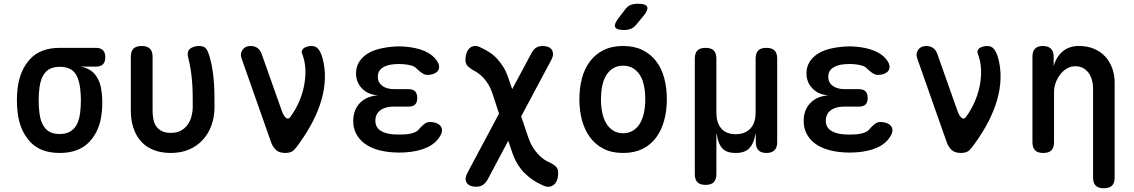

<svg xmlns="http://www.w3.org/2000/svg" viewBox="-20 -805 6040 1023"><path d="M491 -450H410Q462 -441 489.5 -404Q517 -367 522 -310Q525 -284 525 -257.5Q525 -231 522 -204Q512 -108 456 -49Q400 10 298 10Q196 10 141 -49Q86 -108 74 -204Q70 -237 70 -270Q70 -303 74 -336Q86 -432 141 -491Q196 -550 298 -550H491Q516 -550 528.5 -537.5Q541 -525 541 -500Q541 -475 528.5 -462.5Q516 -450 491 -450ZM298 -91Q324 -91 343 -99Q362 -107 375 -121.5Q388 -136 396 -157Q404 -178 407 -204Q411 -237 411 -270Q411 -303 407 -336Q400 -393 375 -421Q350 -449 298 -449Q247 -449 221.5 -419Q196 -389 190 -336Q186 -303 186 -270Q186 -237 190 -204Q196 -151 221.5 -121Q247 -91 298 -91Z M677 -502Q677 -532 691.5 -546Q706 -560 735 -560Q764 -560 778.5 -546Q793 -532 793 -502V-216Q793 -190 797.5 -168Q802 -146 813.5 -130.5Q825 -115 843.5 -106Q862 -97 890 -97Q922 -97 944 -109Q966 -121 980 -141Q994 -161 1000.5 -186Q1007 -211 1007 -236Q1007 -273 1006.5 -305.5Q1006 -338 1003.5 -370Q1001 -402 996 -434Q991 -466 982 -502Q981 -506 980.5 -509.5Q980 -513 980 -516Q980 -540 999.5 -550Q1019 -560 1039 -560Q1069 -560 1079.5 -544Q1090 -528 1097 -502Q1107 -467 1112 -434.5Q1117 -402 1119.5 -370Q1122 -338 1122.5 -305Q1123 -272 1123 -236Q1123 -184 1107.5 -139.5Q1092 -95 1062 -61.5Q1032 -28 989 -9Q946 10 890 10Q838 10 798 -6Q758 -22 731.5 -51.5Q705 -81 691 -123Q677 -165 677 -216Z M1424 -48 1266 -497Q1262 -511 1264.5 -522Q1267 -533 1274 -542Q1281 -551 1291.5 -555.5Q1302 -560 1315 -560Q1337 -560 1352 -549Q1367 -538 1374 -518L1483 -210Q1493 -184 1505.5 -176Q1518 -168 1527 -182Q1555 -220 1573.5 -263Q1592 -306 1600.5 -350Q1609 -394 1607 -437Q1605 -480 1590 -518Q1586 -528 1589 -536Q1592 -544 1599.5 -549Q1607 -554 1618 -557Q1629 -560 1639 -560Q1664 -560 1677 -542.5Q1690 -525 1698 -497Q1713 -442 1711 -385Q1709 -328 1692.5 -271.5Q1676 -215 1647 -158.5Q1618 -102 1578 -46Q1561 -21 1546 -5.5Q1531 10 1500 10Q1469 10 1451.5 -5Q1434 -20 1424 -48Z M2310 -478Q2319 -464 2319.5 -450.5Q2320 -437 2313 -427.5Q2306 -418 2291.5 -412Q2277 -406 2256 -406Q2248 -406 2241 -409Q2234 -412 2228 -416Q2222 -420 2215 -426Q2208 -432 2200 -439Q2191 -450 2173 -455.5Q2155 -461 2131 -463Q2119 -464 2107 -464Q2095 -464 2082 -463Q2041 -460 2017 -443.5Q1993 -427 1993 -396Q1993 -366 2016.5 -348Q2040 -330 2081 -330H2156Q2180 -330 2191.5 -318.5Q2203 -307 2203 -283Q2203 -259 2191.5 -248Q2180 -237 2156 -237H2077Q2032 -237 2006 -217Q1980 -197 1980 -162Q1980 -128 2006 -110Q2032 -92 2077 -89Q2092 -88 2107.5 -88Q2123 -88 2138 -89Q2166 -91 2186 -98.5Q2206 -106 2216 -121L2229 -134Q2235 -140 2241 -144.5Q2247 -149 2254 -152Q2261 -155 2269 -155Q2290 -155 2305 -149Q2320 -143 2327.5 -133.5Q2335 -124 2335 -110.5Q2335 -97 2326 -82Q2303 -41 2254.5 -19Q2206 3 2138 7Q2123 8 2107.5 8Q2092 8 2077 7Q2028 4 1988.5 -8Q1949 -20 1921 -41.5Q1893 -63 1877.5 -93Q1862 -123 1862 -160Q1862 -219 1897.5 -256Q1933 -293 1995 -297Q1942 -300 1909.5 -333Q1877 -366 1877 -414Q1877 -447 1892 -472.5Q1907 -498 1933.5 -516Q1960 -534 1998 -544Q2036 -554 2082 -557Q2095 -558 2107 -558Q2119 -558 2131 -557Q2195 -553 2241 -533.5Q2287 -514 2310 -478Z M2917 -485 2757 -185 2794 -75Q2803 -47 2816.5 -24.5Q2830 -2 2845.5 15Q2861 32 2878 44Q2895 56 2912 62Q2936 75 2945 86Q2954 97 2954 115Q2954 138 2948 154.5Q2942 171 2930.5 180Q2919 189 2904 190Q2889 191 2871 182Q2815 158 2772 114Q2729 70 2706 -2L2688 -55L2578 152Q2567 171 2552.5 180.5Q2538 190 2517 190Q2502 190 2489 185.5Q2476 181 2468.5 171.5Q2461 162 2461 148Q2461 134 2471 115L2639 -200L2603 -309Q2594 -336 2582 -355.5Q2570 -375 2556 -390Q2542 -405 2528 -415Q2514 -425 2501 -431Q2478 -445 2469 -456.5Q2460 -468 2460 -485Q2460 -508 2466.5 -524.5Q2473 -541 2484 -550Q2495 -559 2510 -560Q2525 -561 2543 -551Q2567 -540 2588.5 -526Q2610 -512 2628.5 -492Q2647 -472 2663 -446Q2679 -420 2690 -385L2709 -330L2812 -522Q2822 -541 2836 -550.5Q2850 -560 2872 -560Q2887 -560 2899.5 -555.5Q2912 -551 2919 -541.5Q2926 -532 2926.5 -518Q2927 -504 2917 -485Z M3300 10Q3240 10 3196.5 -12Q3153 -34 3124 -73Q3095 -112 3081 -164Q3067 -216 3067 -276Q3067 -335 3080.5 -387Q3094 -439 3123 -477.5Q3152 -516 3196 -538Q3240 -560 3300 -560Q3360 -560 3404 -538Q3448 -516 3477 -477.5Q3506 -439 3519.5 -387.5Q3533 -336 3533 -276Q3533 -216 3519 -164Q3505 -112 3476.5 -73Q3448 -34 3404 -12Q3360 10 3300 10ZM3300 -95Q3330 -95 3352.5 -109Q3375 -123 3389.5 -147Q3404 -171 3411 -204Q3418 -237 3418 -276Q3418 -314 3411.5 -347Q3405 -380 3390.5 -403.5Q3376 -427 3353.5 -441Q3331 -455 3300 -455Q3269 -455 3246.5 -441Q3224 -427 3209.5 -403Q3195 -379 3188.5 -346Q3182 -313 3182 -275Q3182 -237 3189 -204Q3196 -171 3210.5 -147Q3225 -123 3247.5 -109Q3270 -95 3300 -95ZM3372 -676Q3359 -659 3342.5 -652Q3326 -645 3306 -645Q3266 -645 3258 -660Q3250 -675 3275 -708L3309 -752Q3323 -772 3339.5 -778.5Q3356 -785 3379 -785Q3421 -785 3428 -769Q3435 -753 3410 -722Z M3739 180Q3710 180 3696 166Q3682 152 3682 122V-492Q3682 -522 3696 -536Q3710 -550 3739 -550Q3769 -550 3783 -536Q3797 -522 3797 -492V-204Q3797 -150 3823.5 -120Q3850 -90 3900 -90Q3950 -90 3978 -120Q4006 -150 4006 -204V-492Q4006 -522 4020 -536Q4034 -550 4063 -550Q4093 -550 4107 -536Q4121 -522 4121 -492V-47Q4121 -19 4106.5 -4.5Q4092 10 4064 10Q4035 10 4021 -4.5Q4007 -19 4007 -47V-85Q4007 -95 4006.5 -95Q4006 -95 4004 -85Q3996 -40 3972.5 -15Q3949 10 3900 10Q3850 10 3828 -15Q3806 -40 3800 -85L3797 -95V122Q3797 152 3783 166Q3769 180 3739 180Z M4710 -478Q4719 -464 4719.5 -450.5Q4720 -437 4713 -427.5Q4706 -418 4691.5 -412Q4677 -406 4656 -406Q4648 -406 4641 -409Q4634 -412 4628 -416Q4622 -420 4615 -426Q4608 -432 4600 -439Q4591 -450 4573 -455.5Q4555 -461 4531 -463Q4519 -464 4507 -464Q4495 -464 4482 -463Q4441 -460 4417 -443.5Q4393 -427 4393 -396Q4393 -366 4416.5 -348Q4440 -330 4481 -330H4556Q4580 -330 4591.5 -318.5Q4603 -307 4603 -283Q4603 -259 4591.5 -248Q4580 -237 4556 -237H4477Q4432 -237 4406 -217Q4380 -197 4380 -162Q4380 -128 4406 -110Q4432 -92 4477 -89Q4492 -88 4507.5 -88Q4523 -88 4538 -89Q4566 -91 4586 -98.5Q4606 -106 4616 -121L4629 -134Q4635 -140 4641 -144.5Q4647 -149 4654 -152Q4661 -155 4669 -155Q4690 -155 4705 -149Q4720 -143 4727.5 -133.5Q4735 -124 4735 -110.5Q4735 -97 4726 -82Q4703 -41 4654.5 -19Q4606 3 4538 7Q4523 8 4507.5 8Q4492 8 4477 7Q4428 4 4388.5 -8Q4349 -20 4321 -41.5Q4293 -63 4277.5 -93Q4262 -123 4262 -160Q4262 -219 4297.5 -256Q4333 -293 4395 -297Q4342 -300 4309.5 -333Q4277 -366 4277 -414Q4277 -447 4292 -472.5Q4307 -498 4333.5 -516Q4360 -534 4398 -544Q4436 -554 4482 -557Q4495 -558 4507 -558Q4519 -558 4531 -557Q4595 -553 4641 -533.5Q4687 -514 4710 -478Z M5024 -48 4866 -497Q4862 -511 4864.5 -522Q4867 -533 4874 -542Q4881 -551 4891.5 -555.5Q4902 -560 4915 -560Q4937 -560 4952 -549Q4967 -538 4974 -518L5083 -210Q5093 -184 5105.5 -176Q5118 -168 5127 -182Q5155 -220 5173.5 -263Q5192 -306 5200.5 -350Q5209 -394 5207 -437Q5205 -480 5190 -518Q5186 -528 5189 -536Q5192 -544 5199.5 -549Q5207 -554 5218 -557Q5229 -560 5239 -560Q5264 -560 5277 -542.5Q5290 -525 5298 -497Q5313 -442 5311 -385Q5309 -328 5292.5 -271.5Q5276 -215 5247 -158.5Q5218 -102 5178 -46Q5161 -21 5146 -5.5Q5131 10 5100 10Q5069 10 5051.5 -5Q5034 -20 5024 -48Z M5596 -316V-48Q5596 -18 5582 -4Q5568 10 5539 10Q5509 10 5495 -4Q5481 -18 5481 -48V-503Q5481 -532 5495 -546Q5509 -560 5536 -560Q5564 -560 5579 -546Q5594 -532 5594 -503V-453Q5609 -504 5643 -532Q5677 -560 5729 -560Q5773 -560 5808 -545.5Q5843 -531 5867.5 -505Q5892 -479 5905.5 -443Q5919 -407 5919 -364V141Q5919 170 5905 184Q5891 198 5861 198Q5832 198 5818 184Q5804 170 5804 141V-336Q5804 -358 5798 -379Q5792 -400 5780.5 -416Q5769 -432 5751.5 -442Q5734 -452 5710 -452Q5684 -452 5663 -439Q5642 -426 5627.5 -406.5Q5613 -387 5604.5 -363Q5596 -339 5596 -316Z"/></svg>

Font: Maple Mono SemiBold
Style: Regular
Weight: 600
Monospace: yes
Designer: subframe7536
Version: Version 7.000